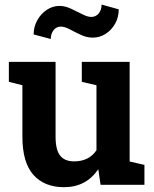

<svg xmlns="http://www.w3.org/2000/svg" viewBox="-20 -794 663 825"><path d="M254.9 10.3Q170.9 10.3 123.5 -42.7Q76.2 -95.7 76.2 -207.5V-427.7L18.1 -442.4V-528.3H218.8V-206.5Q218.8 -149.9 238.5 -125.2Q258.3 -100.6 298.3 -100.6Q362.3 -100.6 394.5 -148.4V-427.7L331.5 -442.4V-528.3H537.1V-100.1L600.6 -85.4V0H412.1L402.3 -66.9Q350.1 10.3 254.9 10.3ZM198.2 -626.5 124.5 -646Q124.5 -678.7 139.9 -706.5Q155.3 -734.4 180.7 -751.5Q206.1 -768.6 235.8 -768.6Q259.3 -768.6 284.7 -756.8Q310.1 -745.1 333 -733.2Q356 -721.2 372.6 -721.2Q392.6 -721.7 404.5 -736.6Q416.5 -751.5 416.5 -774.4L490.2 -753.9Q490.2 -720.2 474.9 -692.6Q459.5 -665 434.1 -648.7Q408.7 -632.3 378.4 -632.3Q353 -632.3 327.9 -644Q302.7 -655.8 280.5 -667.7Q258.3 -679.7 241.7 -679.7Q221.7 -679.7 210 -664.1Q198.2 -648.4 198.2 -626.5Z"/></svg>

Font: Roboto Slab
Style: Bold
Weight: 700
Designer: Google
Version: Version 2.000; ttfautohint (v1.8.1.43-b0c9)